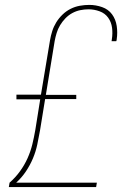

<svg xmlns="http://www.w3.org/2000/svg" viewBox="-20 -763 540 783"><path d="M16 0 19 -18Q43 -39 61.5 -64.5Q80 -90 92.5 -118Q105 -146 112 -175Q119 -204 124 -233L144 -358H47V-377H147L184 -599Q187 -617 193 -636Q199 -655 209.5 -672Q220 -689 235 -703.5Q250 -718 268 -727Q286 -736 305.5 -739.5Q325 -743 344 -743Q371 -743 396.5 -734Q422 -725 437 -704.5Q452 -684 456 -657Q460 -630 456 -603Q456 -601 455.5 -599Q455 -597 454 -595H435Q435 -597 435.5 -598.5Q436 -600 436 -602Q440 -626 437 -649.5Q434 -673 421 -691Q408 -709 386 -717Q364 -725 341 -725Q324 -725 307 -721.5Q290 -718 274.5 -709.5Q259 -701 246.5 -688Q234 -675 225 -660Q216 -645 211 -628.5Q206 -612 203 -596L167 -376H291V-359H164L143 -230Q138 -202 132 -173.5Q126 -145 114.5 -117.5Q103 -90 86 -64.5Q69 -39 46 -18H375L372 0Z"/></svg>

Font: Iosevka SS04 Thin
Style: Italic
Weight: 100
Italic angle: -9°
Monospace: yes
Designer: Belleve Invis
Foundry: Belleve Invis
Version: Version 19.0.0; ttfautohint (v1.8.4)